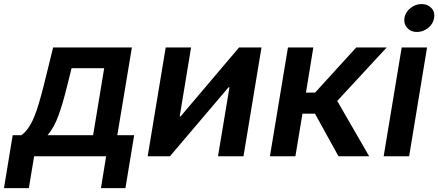

<svg xmlns="http://www.w3.org/2000/svg" viewBox="-72 -779 2185 957"><path d="M-52.2 158.7 -8.8 -105H34.2Q53.7 -118.7 69.3 -141.4Q85 -164.1 97.9 -195.3Q110.8 -226.6 122.3 -265.6Q133.8 -304.7 145.5 -350.6L192.9 -542.5H585.4L512.7 -105H596.7L553.2 158.7H431.2L457 0H98.1L71.8 158.7ZM165 -105H392.1L447.3 -439H284.7L262.7 -350.6Q241.7 -264.2 219.5 -203.4Q197.3 -142.6 165 -105Z M1141.6 0H1014.6L1071.8 -344.2H1067.4L774.9 0H664.1L753.9 -542.5H880.4L823.7 -198.7H828.1L1119.6 -542.5H1231.4Z M1273.4 0 1363.3 -542.5H1489.7L1453.1 -317.4H1498.5L1703.6 -542.5H1855.5L1608.9 -275.9L1768.1 0H1615.2L1498 -212.4H1435.5L1400.4 0Z M1840.3 0 1930.2 -542.5H2056.6L1967.3 0ZM2006.3 -619.6Q1975.6 -619.6 1957.5 -640.1Q1939.5 -660.6 1943.8 -689.5Q1948.7 -718.8 1973.9 -738.8Q1999 -758.8 2029.3 -758.8Q2060.1 -758.8 2078.4 -738.8Q2096.7 -718.8 2091.8 -689.5Q2087.4 -660.6 2062.3 -640.1Q2037.1 -619.6 2006.3 -619.6Z"/></svg>

Font: Inter 16pt SemiBold
Style: Italic
Weight: 600
Italic angle: -9.3988°
Version: Version 4.001;git-66647c0bb